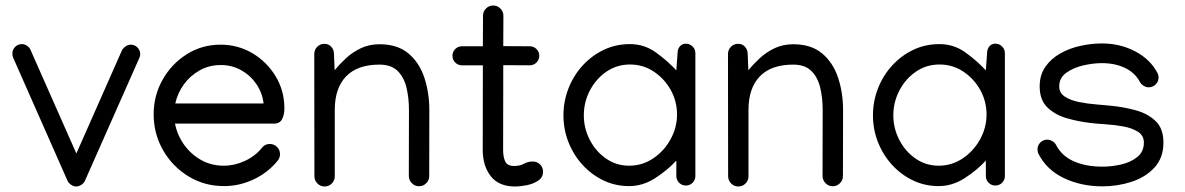

<svg xmlns="http://www.w3.org/2000/svg" viewBox="-20 -659 4260 690"><path d="M24.4 -466.3Q24.4 -480.5 34.4 -490.5Q44.4 -500.5 58.6 -500.5Q68.4 -500.5 77.4 -494.4Q86.4 -488.3 89.8 -479.5L254.4 -107.4L418 -477.5Q421.9 -485.8 431.2 -492.2Q440.4 -498.5 449.7 -498.5Q463.9 -498.5 473.9 -488.5Q483.9 -478.5 483.9 -464.4Q483.9 -457 480.5 -450.2L285.2 -9.3Q281.7 -1 272.5 5.1Q263.2 11.2 253.9 11.2Q244.6 11.2 235.6 5.1Q226.6 -1 222.7 -9.3L27.3 -451.7Q24.4 -457.5 24.4 -466.3Z M785.2 9.8Q714.4 9.8 657 -25.4Q599.6 -60.5 565.9 -119.4Q532.2 -178.2 532.2 -248.5Q532.2 -315.4 564.2 -372.3Q596.2 -429.2 650.9 -463.9Q705.6 -498.5 772.9 -498.5Q835 -498.5 887 -467.8Q939 -437 970.5 -385Q1002 -333 1002 -269.5Q1002 -247.1 993.9 -231Q985.8 -214.8 964.4 -214.8H608.9Q616.7 -174.3 640.9 -139.9Q665 -105.5 701.9 -84.5Q738.8 -63.5 784.2 -63.5Q822.8 -63.5 859.9 -80.6Q897 -97.7 920.9 -127.4Q931.6 -141.6 949.7 -141.6Q964.8 -141.6 975.6 -130.9Q986.3 -120.1 986.3 -105Q986.3 -91.8 977.5 -81.1Q942.4 -38.1 891.4 -14.2Q840.3 9.8 785.2 9.8ZM927.2 -287.1Q922.9 -325.2 901.4 -356.7Q879.9 -388.2 846.7 -406.7Q813.5 -425.3 773.4 -425.3Q731.9 -425.3 697.8 -406.2Q663.6 -387.2 640.9 -356Q618.2 -324.7 609.9 -287.1Z M1146 -501.5Q1161.1 -501.5 1170.7 -490.7Q1180.2 -480 1180.2 -464.8L1182.6 -406.7Q1200.2 -428.2 1223.4 -449.7Q1246.6 -471.2 1276.6 -485.6Q1306.6 -500 1343.8 -500Q1408.7 -500 1448 -466.8Q1487.3 -433.6 1505.1 -379.6Q1522.9 -325.7 1522.9 -263.2L1522.5 -26.4Q1522.5 -11.2 1511.7 -0.5Q1501 10.3 1485.8 10.3Q1470.7 10.3 1460 -0.7Q1449.2 -11.7 1449.2 -26.9L1449.7 -263.2Q1449.7 -306.6 1440.9 -343.8Q1432.1 -380.9 1409.2 -403.8Q1386.2 -426.8 1343.8 -426.8Q1264.2 -426.8 1223.6 -384.3Q1183.1 -341.8 1183.1 -264.6V-25.4Q1183.1 -10.3 1172.4 0.5Q1161.6 11.2 1146.5 11.2Q1131.3 11.2 1120.6 0.2Q1109.9 -10.7 1109.9 -25.9L1109.4 -464.4Q1109.4 -480 1119.9 -490.7Q1130.4 -501.5 1146 -501.5Z M1715.8 -602.5Q1715.8 -617.7 1726.6 -628.4Q1737.3 -639.2 1752.4 -639.2Q1767.6 -639.2 1778.3 -628.4Q1789.1 -617.7 1789.1 -602.5L1788.6 -493.2L1883.8 -492.7Q1897.9 -492.7 1908 -482.7Q1918 -472.7 1918 -458.5Q1918 -444.3 1908 -434.3Q1897.9 -424.3 1883.8 -424.3L1788.6 -424.8L1788.1 -120.1Q1788.1 -94.2 1795.9 -78.4Q1803.7 -62.5 1827.6 -62.5Q1849.1 -62.5 1863 -70.6Q1877 -78.6 1895 -78.6Q1910.2 -78.6 1920.9 -67.9Q1931.6 -57.1 1931.6 -42Q1931.6 -21.5 1914.1 -9.8Q1896.5 2 1872.8 6.6Q1849.1 11.2 1830.6 11.2Q1772.9 11.2 1743.9 -25.6Q1714.8 -62.5 1714.8 -121.1L1715.3 -424.3H1640.1Q1626 -424.3 1616 -434.3Q1606 -444.3 1606 -458.5Q1606 -472.7 1616 -482.7Q1626 -492.7 1640.1 -492.7H1715.3Z M2243.7 -500.5Q2295.9 -500.5 2337.6 -470.2Q2379.4 -439.9 2410.6 -406.2L2415 -467.8Q2415 -481.9 2422.9 -491.9Q2430.7 -502 2444.8 -502Q2459 -502 2469 -491.9Q2479 -481.9 2479 -467.8V-26.4Q2479 -12.2 2469 -2.2Q2459 7.8 2444.8 7.8Q2430.7 7.8 2420.7 -2.2Q2410.6 -12.2 2410.6 -26.4V-82Q2378.4 -46.9 2334.2 -18.6Q2290 9.8 2241.2 9.8Q2190.9 9.8 2147.9 -11Q2105 -31.7 2072.8 -67.4Q2040.5 -103 2022.7 -148.7Q2004.9 -194.3 2004.9 -244.6Q2004.9 -294.4 2022.7 -340.6Q2040.5 -386.7 2073 -422.6Q2105.5 -458.5 2148.9 -479.5Q2192.4 -500.5 2243.7 -500.5ZM2413.1 -247.6Q2413.1 -294.9 2390.4 -335.7Q2367.7 -376.5 2329.3 -401.9Q2291 -427.2 2244.1 -427.2Q2196.8 -427.2 2159.2 -401.4Q2121.6 -375.5 2099.9 -333.7Q2078.1 -292 2078.1 -244.6Q2078.1 -197.8 2099.6 -156.2Q2121.1 -114.7 2158 -89.1Q2194.8 -63.5 2241.2 -63.5Q2288.1 -63.5 2327.1 -89.6Q2366.2 -115.7 2389.6 -158Q2413.1 -200.2 2413.1 -247.6Z M2632.8 -501.5Q2647.9 -501.5 2657.5 -490.7Q2667 -480 2667 -464.8L2669.4 -406.7Q2687 -428.2 2710.2 -449.7Q2733.4 -471.2 2763.4 -485.6Q2793.5 -500 2830.6 -500Q2895.5 -500 2934.8 -466.8Q2974.1 -433.6 2991.9 -379.6Q3009.8 -325.7 3009.8 -263.2L3009.3 -26.4Q3009.3 -11.2 2998.5 -0.5Q2987.8 10.3 2972.7 10.3Q2957.5 10.3 2946.8 -0.7Q2936 -11.7 2936 -26.9L2936.5 -263.2Q2936.5 -306.6 2927.7 -343.8Q2918.9 -380.9 2896 -403.8Q2873 -426.8 2830.6 -426.8Q2751 -426.8 2710.4 -384.3Q2669.9 -341.8 2669.9 -264.6V-25.4Q2669.9 -10.3 2659.2 0.5Q2648.4 11.2 2633.3 11.2Q2618.2 11.2 2607.4 0.2Q2596.7 -10.7 2596.7 -25.9L2596.2 -464.4Q2596.2 -480 2606.7 -490.7Q2617.2 -501.5 2632.8 -501.5Z M3356 -500.5Q3408.2 -500.5 3450 -470.2Q3491.7 -439.9 3522.9 -406.2L3527.3 -467.8Q3527.3 -481.9 3535.2 -491.9Q3543 -502 3557.1 -502Q3571.3 -502 3581.3 -491.9Q3591.3 -481.9 3591.3 -467.8V-26.4Q3591.3 -12.2 3581.3 -2.2Q3571.3 7.8 3557.1 7.8Q3543 7.8 3533 -2.2Q3522.9 -12.2 3522.9 -26.4V-82Q3490.7 -46.9 3446.5 -18.6Q3402.3 9.8 3353.5 9.8Q3303.2 9.8 3260.3 -11Q3217.3 -31.7 3185.1 -67.4Q3152.8 -103 3135 -148.7Q3117.2 -194.3 3117.2 -244.6Q3117.2 -294.4 3135 -340.6Q3152.8 -386.7 3185.3 -422.6Q3217.8 -458.5 3261.2 -479.5Q3304.7 -500.5 3356 -500.5ZM3525.4 -247.6Q3525.4 -294.9 3502.7 -335.7Q3480 -376.5 3441.7 -401.9Q3403.3 -427.2 3356.4 -427.2Q3309.1 -427.2 3271.5 -401.4Q3233.9 -375.5 3212.2 -333.7Q3190.4 -292 3190.4 -244.6Q3190.4 -197.8 3211.9 -156.2Q3233.4 -114.7 3270.3 -89.1Q3307.1 -63.5 3353.5 -63.5Q3400.4 -63.5 3439.5 -89.6Q3478.5 -115.7 3502 -158Q3525.4 -200.2 3525.4 -247.6Z M3939.9 -502.9Q4005.4 -502.9 4059.3 -474.6Q4113.3 -446.3 4139.2 -397.5Q4143.6 -389.6 4143.6 -380.4Q4143.6 -365.7 4133.1 -355.5Q4122.6 -345.2 4107.9 -345.2Q4099.1 -345.2 4089.8 -350.8Q4080.6 -356.4 4076.7 -364.3Q4059.1 -397.5 4023.2 -414.8Q3987.3 -432.1 3939.5 -432.1Q3909.2 -432.1 3873.5 -424.1Q3837.9 -416 3812.3 -397.7Q3786.6 -379.4 3786.6 -348.6Q3786.6 -324.7 3807.1 -311.5Q3827.6 -298.3 3858.2 -292.2Q3888.7 -286.1 3920.2 -283.7Q3951.7 -281.2 3974.1 -278.8Q4018.6 -274.4 4061.5 -262.7Q4104.5 -251 4132.8 -224.1Q4161.1 -197.3 4161.1 -146.5Q4161.1 -91.8 4128.9 -56.9Q4096.7 -22 4046.4 -5.6Q3996.1 10.7 3941.9 10.7Q3865.7 10.7 3803.7 -18.8Q3741.7 -48.3 3712.4 -105.5Q3708.5 -112.3 3708.5 -122.1Q3708.5 -136.7 3718.8 -147Q3729 -157.2 3743.7 -157.2Q3752.9 -157.2 3762.2 -151.6Q3771.5 -146 3775.4 -137.7Q3796.4 -97.7 3839.8 -78.9Q3883.3 -60.1 3941.9 -60.1Q3975.6 -60.1 4010 -68.1Q4044.4 -76.2 4067.6 -95.2Q4090.8 -114.3 4090.8 -146.5Q4090.8 -171.9 4069.8 -185.3Q4048.8 -198.7 4017.1 -204.6Q3985.4 -210.4 3952.9 -212.4Q3920.4 -214.4 3897 -217.3Q3855.5 -222.2 3813.7 -234.1Q3772 -246.1 3744.1 -272.9Q3716.3 -299.8 3716.3 -348.6Q3716.3 -389.6 3736.6 -418.7Q3756.8 -447.8 3789.8 -466.6Q3822.8 -485.4 3862.3 -494.1Q3901.9 -502.9 3939.9 -502.9Z"/></svg>

Font: Manjari
Style: Regular
Weight: 400
Designer: Santhosh Thottingal <santhosh.thottingal@gmail.com>
Foundry: SMC
Version: Version 2.000